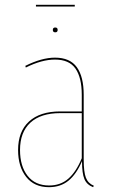

<svg xmlns="http://www.w3.org/2000/svg" viewBox="-20 -767 469 796"><path d="M369 3 366 9Q340 -1 330 -24.5Q320 -48 320 -99Q297 -45 264 -18Q231 9 183 9Q122 9 88.5 -33.5Q55 -76 55 -145Q55 -222 100.5 -263.5Q146 -305 229 -305H319V-374Q319 -445 293 -482.5Q267 -520 208 -520Q153 -520 87 -487L85 -494Q153 -528 208 -528Q270 -528 298.5 -488.5Q327 -449 327 -374V-106Q327 -54 336 -30.5Q345 -7 369 3ZM319 -111V-298H230Q149 -298 106 -258.5Q63 -219 63 -145Q63 -78 94.5 -38Q126 2 184 2Q231 2 263.5 -26.5Q296 -55 319 -111ZM219 -643Q219 -633 209 -633Q199 -633 199 -643Q199 -653 209 -653Q219 -653 219 -643ZM129 -740V-747H290V-740Z"/></svg>

Font: Fira Sans Compressed Eight
Style: Regular
Weight: 100
Width: 1
Designer: bBox Type GmbH & Carrois Corporate GbR & Edenspiekermann AG
Foundry: bBox Type GmbH & Carrois Corporate GbR & Edenspiekermann AG
Version: Version 4.301